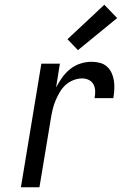

<svg xmlns="http://www.w3.org/2000/svg" viewBox="-20 -788 540 808"><path d="M68 0 154 -520H232L216 -420Q227 -441 241.5 -461.5Q256 -482 275.5 -497.5Q295 -513 318.5 -520.5Q342 -528 365 -528Q383 -528 400.5 -523.5Q418 -519 430.5 -507.5Q443 -496 450 -480.5Q457 -465 459.5 -447.5Q462 -430 461 -411.5Q460 -393 457 -375H378Q381 -390 380.5 -405Q380 -420 373.5 -432.5Q367 -445 354 -451.5Q341 -458 326 -458Q308 -458 289.5 -451Q271 -444 256.5 -431Q242 -418 232 -401Q222 -384 214.5 -366.5Q207 -349 202.5 -331Q198 -313 195 -295L146 0ZM308 -577 264 -623 419 -768 473 -712Z"/></svg>

Font: Iosevka SS04 Oblique
Style: Regular
Weight: 400
Italic angle: -9°
Monospace: yes
Designer: Belleve Invis
Foundry: Belleve Invis
Version: Version 19.0.0; ttfautohint (v1.8.4)